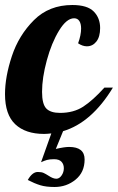

<svg xmlns="http://www.w3.org/2000/svg" viewBox="-33 -529 471 767"><path d="M128 211C143.3 215.7 162.3 218 185 218C217 218 245 208.2 269 188.5C293 168.8 305 142 305 108C305 74.7 284.3 58 243 58C230.3 58 212.7 60.7 190 66L219 -5C295 -27.7 361.3 -85.7 418 -179H384C353.3 -145 325.2 -119.7 299.5 -103C273.8 -86.3 243 -78 207 -78C181.7 -78 163.3 -83.8 152 -95.5C140.7 -107.2 135 -129.3 135 -162C135 -199.3 141.3 -241.3 154 -288C166.7 -334.7 183 -374.3 203 -407C223 -439.7 243 -456 263 -456C272.3 -456 279.3 -452.3 284 -445C288.7 -437.7 291 -427.7 291 -415C291 -397.7 287 -378 279 -356C291 -348 302.7 -344 314 -344C329.3 -344 342 -350.3 352 -363C362 -375.7 367 -393.7 367 -417C367 -443.7 358.5 -465.7 341.5 -483C324.5 -500.3 296 -509 256 -509C194 -509 142.8 -488.8 102.5 -448.5C62.2 -408.2 32.8 -360.3 14.5 -305C-3.8 -249.7 -13 -199 -13 -153C-13 -98.3 0.7 -58.2 28 -32.5C55.3 -6.8 93.7 6 143 6C150.3 6 160 5.3 172 4L131 119C139.7 115 147.5 112 154.5 110C161.5 108 171 107 183 107C196.3 107 206.2 110.3 212.5 117C218.8 123.7 222 132.3 222 143C222 153.7 219 163.3 213 172C207 180.7 200 185 192 185C183.3 185 173 181 161 173C153.7 168.3 147.2 164.7 141.5 162C135.8 159.3 128 158 118 158C103.3 158 90 168.7 78 190C96 199.3 112.7 206.3 128 211Z"/></svg>

Font: DonutKreme
Style: Regular
Weight: 400
Designer: Impallari Type
Foundry: Impallari Type
Version: Version 2.100